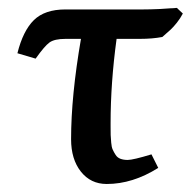

<svg xmlns="http://www.w3.org/2000/svg" viewBox="-20 -454 481 484"><path d="M332 -356H273.9Q258.8 -245.6 258.8 -143.1V-134.8Q258.8 -120.6 259 -113.5Q259.3 -106.4 260.3 -94.7Q261.2 -83 264.2 -76.7Q267.1 -70.3 271.5 -63.5Q275.9 -56.6 283.7 -53.7Q291.5 -50.8 301.8 -50.8Q315.4 -50.8 361.8 -64.9L378.9 -30.8Q314.5 9.8 249 9.8Q208.5 9.8 183.8 -21.5Q159.2 -52.7 159.2 -103Q159.2 -211.9 184.1 -356H145Q117.2 -356 104.7 -346.9Q92.3 -337.9 69.8 -306.2L23.9 -319.8Q38.1 -376.5 65.4 -403.3Q92.8 -430.2 145 -430.2H340.8Q376 -430.2 425.8 -434.1L440.9 -419.9Q434.6 -407.7 425.8 -396.7Q417 -385.7 410.2 -379.4Q403.3 -373 389.2 -360.8Q364.3 -356 332 -356Z"/></svg>

Font: Linear Smooth
Style: Bold
Weight: 700
Designer: Philipp H. Poll, Flanker
Foundry: Philipp H. Poll, reworked by Flanker
Version: Version 1.061 | FøM Fix